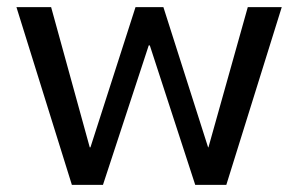

<svg xmlns="http://www.w3.org/2000/svg" viewBox="-20 -517 835 537"><path d="M181 0 26 -497H123L231 -105H233L359 -497H437L562 -105H563L673 -497H768L613 0H526L399 -390H396L268 0Z"/></svg>

Font: Nunito Sans 7pt SemiCondensed Medium
Style: Regular
Weight: 500
Width: 4
Designer: Vernon Adams
Foundry: Vernon Adams
Version: Version 3.101;gftools[0.9.27]